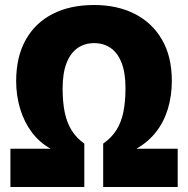

<svg xmlns="http://www.w3.org/2000/svg" viewBox="-20 -745 749 765"><path d="M355 -573.2Q317.4 -573.2 289.1 -553.5Q260.7 -533.7 245.1 -493.7Q229.5 -453.6 229.5 -392.6Q229.5 -337.9 238 -296.9Q246.6 -255.9 265.6 -225.3Q284.7 -194.8 315.9 -172.9V0H21.5V-152.3H182.1Q137.7 -176.8 106.9 -217.8Q76.2 -258.8 60.3 -311.3Q44.4 -363.8 44.4 -421.9Q44.4 -518.6 82.5 -586.4Q120.6 -654.3 190.2 -689.7Q259.8 -725.1 355 -725.1Q446.8 -725.1 516.4 -689.9Q585.9 -654.8 625.2 -587.4Q664.6 -520 664.6 -422.9Q664.6 -363.8 649.2 -312.3Q633.8 -260.7 602.5 -220.2Q571.3 -179.7 523.4 -152.3H688V0H391.1V-172.9Q424.3 -195.8 443.8 -226.8Q463.4 -257.8 471.7 -299.3Q480 -340.8 480 -394.5Q480 -455.1 464.4 -494.9Q448.7 -534.7 420.7 -554Q392.6 -573.2 355 -573.2Z"/></svg>

Font: Open Sans SemiCondensed ExtraBold
Style: Regular
Weight: 800
Width: 4
Designer: Monotype Design Team
Foundry: Monotype Imaging Inc.
Version: Version 3.000